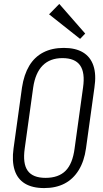

<svg xmlns="http://www.w3.org/2000/svg" viewBox="-20 -951 527 978"><path d="M205 7Q145 7 107 -16Q69 -39 54.5 -84.5Q40 -130 49 -195L92 -505Q102 -571 129 -616Q156 -661 200.5 -684Q245 -707 305 -707Q365 -707 403 -684Q441 -661 456 -616Q471 -571 461 -505L418 -195Q409 -130 381 -84.5Q353 -39 309 -16Q265 7 205 7ZM212 -45Q278 -45 314 -81Q350 -117 360 -195L403 -505Q414 -581 388 -618Q362 -655 298 -655Q235 -655 197.5 -617.5Q160 -580 149 -505L106 -195Q95 -118 121 -81.5Q147 -45 212 -45ZM414 -780 388 -753 230 -878 282 -931Z"/></svg>

Font: Pathway Extreme Condensed Thin
Style: Italic
Weight: 250
Width: 3
Italic angle: -8°
Version: Version 1.001;gftools[0.9.26]